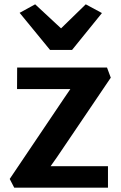

<svg xmlns="http://www.w3.org/2000/svg" viewBox="-20 -870 561 890"><path d="M46 0 25 -40.5 277 -414.5 306 -457H59L59.5 -557H476L493.5 -510L244.5 -142L214.5 -99.5H480.5V0ZM71 -810.5 143 -850 263 -738.5 377.5 -850 452.5 -809.5 314 -638.5H212Z"/></svg>

Font: Merriweather Sans SemiBold
Style: Regular
Weight: 600
Designer: Eben Sorkin
Foundry: Eben Sorkin
Version: Version 2.001